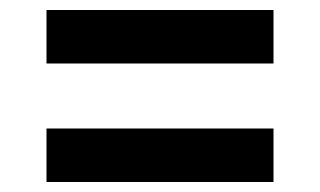

<svg xmlns="http://www.w3.org/2000/svg" viewBox="-20 -482 640 384"><path d="M73 -355V-462H527V-355ZM73 -118V-225H527V-118Z"/></svg>

Font: M PLUS Code Latin Expanded SemiBold
Style: Regular
Weight: 600
Width: 7
Designer: Coji Morishita
Foundry: UNDERFOREST DESIGN
Version: Version 1.002; ttfautohint (v1.8.3)